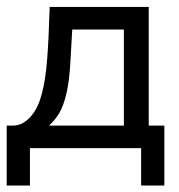

<svg xmlns="http://www.w3.org/2000/svg" viewBox="-30 -436 528 565"><path d="M7.8 -66.4Q38.6 -66.4 63.5 -96.7Q83 -120.6 93.5 -161.4Q104 -202.1 108.6 -259.8Q113.3 -317.4 116.2 -415.5H407.7V-66.4H453.6V109.9H385.3V0H58.1V109.9H-10.3V-66.4ZM114.3 -66.4H334.5V-349.1H182.6L176.8 -248Q170.9 -147.9 144 -102.5Q132.3 -83 114.3 -66.4Z"/></svg>

Font: NMS Futura Pro Book
Style: Regular
Weight: 400
Designer: Blend3rman
Version: Version 0.1